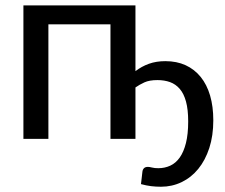

<svg xmlns="http://www.w3.org/2000/svg" viewBox="-20 -528 857 730"><path d="M582 111.5Q606.5 111.5 627.5 101.8Q648.5 92 663.5 70.8Q678.5 49.5 687 15.8Q695.5 -18 695.5 -66.5Q695.5 -111.5 687.2 -141.8Q679 -172 663.5 -190Q648 -208 626.5 -215.8Q605 -223.5 578.5 -223.5Q548 -223.5 529 -214.8Q510 -206 495 -195.5V0H400V-435.5H164V0H69V-507.5H495V-257.5Q518.5 -275.5 546.2 -285.5Q574 -295.5 608.5 -295.5Q652 -295.5 685.8 -280Q719.5 -264.5 743 -235.5Q766.5 -206.5 778.8 -164.8Q791 -123 791 -70.5Q791 -12 775.8 34.8Q760.5 81.5 733.8 114.2Q707 147 670.5 164.5Q634 182 592 182Q573 182 554.5 179.8Q536 177.5 516 172Q517.5 157.5 518.8 148.2Q520 139 521.5 124.5Q522.5 116.5 527.5 111.5Q532.5 106.5 542.5 106.5Q548.5 106.5 558 109Q567.5 111.5 582 111.5Z"/></svg>

Font: Lato Medium
Style: Regular
Weight: 500
Designer: Lukasz Dziedzic
Foundry: tyPoland Lukasz Dziedzic
Version: Version 2.006; 2014-01-15